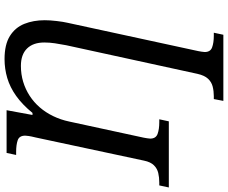

<svg xmlns="http://www.w3.org/2000/svg" viewBox="-120 -664 1003 845"><g transform="rotate(-90 381.5 -241.5)"><path d="M360 240 368 198H381Q403 198 423 193Q443 188 457.5 172.5Q472 157 479 126L605 -452Q610 -478 613.5 -501.5Q617 -525 617 -548Q617 -597 590.5 -624Q564 -651 514 -651Q477 -651 444 -641Q411 -631 382.5 -612.5Q354 -594 331.5 -568Q309 -542 293 -509Q277 -476 269 -438L198 -110Q197 -104 195.5 -95.5Q194 -87 194 -82Q194 -57 214.5 -49.5Q235 -42 266 -42H279L270 0H-21L-12 -42H1Q23 -42 42.5 -46.5Q62 -51 76.5 -65.5Q91 -80 97 -109L199 -586Q204 -606 205.5 -617Q207 -628 207 -632Q207 -658 187 -665Q167 -672 135 -672H122L131 -714H319L298 -600H307Q344 -645 382 -672Q420 -699 460.5 -711Q501 -723 544 -723Q608 -723 645.5 -699.5Q683 -676 699 -636Q715 -596 715 -546Q715 -523 711.5 -493.5Q708 -464 704 -447L579 130Q578 136 576.5 144.5Q575 153 575 158Q575 183 595.5 190.5Q616 198 647 198H660L651 240Z"/></g></svg>

Font: Noto Serif
Style: Italic
Weight: 400
Italic angle: -12°
Designer: Monotype Design Team
Foundry: Monotype Imaging Inc.
Version: Version 2.013